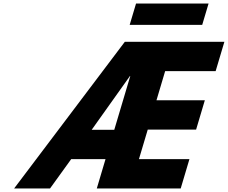

<svg xmlns="http://www.w3.org/2000/svg" viewBox="-20 -1060 1282 1080"><path d="M380.6 -165H573.6L524.5 0H996.5L1045.6 -165H761.6L811.1 -331H1083.1L1132.2 -496H860.2L909 -660H1193L1242.2 -825H682.2L59.5 0H261.5ZM622.8 -330H495.8L710.7 -632H712.7ZM745.2 -1040 709.4 -920H1117.4L1153.2 -1040Z"/></svg>

Font: Hussar
Style: BdOblThree
Weight: 700
Foundry: Cannot Into Space Fonts
Version: Version 2.00